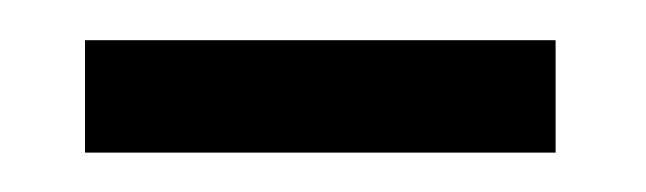

<svg xmlns="http://www.w3.org/2000/svg" viewBox="-20 -359 323 96"><path d="M257.8 -282.7H22.5V-338.9H257.8Z"/></svg>

Font: Heebo Light
Style: Regular
Weight: 300
Designer: Oded Ezer
Foundry: Ezer Type House
Version: Version 3.100